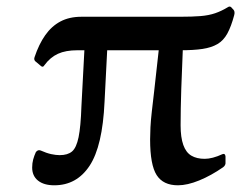

<svg xmlns="http://www.w3.org/2000/svg" viewBox="-20 -544 742 573"><path d="M142 9Q111 9 93.5 -5Q76 -19 76 -44Q76 -57 79 -68Q82 -79 87 -90Q93 -98 101 -95Q119 -87 133 -84Q147 -81 158 -81Q182 -81 195 -92Q208 -103 214.5 -134.5Q221 -166 223 -227L234 -435H302L292 -240Q286 -108 247.5 -49.5Q209 9 142 9ZM511 9Q467 9 447.5 -21.5Q428 -52 428 -128Q428 -144 429 -164Q430 -184 433 -210.5Q436 -237 440 -271L458 -433H527L521 -279Q520 -249 519.5 -221Q519 -193 519 -170Q519 -134 527 -111.5Q535 -89 551 -79.5Q567 -70 591 -70Q602 -70 615.5 -73.5Q629 -77 644 -84Q652 -87 653 -77V-60Q654 -51 646 -45Q610 -20 574.5 -5.5Q539 9 511 9ZM113 -350Q108 -341 101 -348L88 -359Q80 -364 83 -373Q96 -412 115 -439Q134 -466 160.5 -480Q187 -494 223 -494H517Q554 -494 578.5 -496Q603 -498 622 -504.5Q641 -511 659 -522Q667 -528 673 -519L676 -516Q682 -510 679 -499Q670 -465 658.5 -444Q647 -423 629 -412.5Q611 -402 584.5 -398Q558 -394 518 -394H211Q176 -394 153 -383.5Q130 -373 113 -350Z"/></svg>

Font: Hahmlet Medium
Style: Regular
Weight: 500
Version: Version 1.002